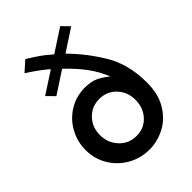

<svg xmlns="http://www.w3.org/2000/svg" viewBox="-228 -884 1000 1000"><g transform="rotate(-45 271.5 -384.5)"><path d="M204 -649 84 -571 125 -529 247 -609Q299 -560 336.5 -510Q374 -460 396 -403Q370 -425 339.5 -440.5Q309 -456 261 -456Q197 -456 145 -424Q93 -392 63.5 -338.5Q34 -285 34 -223Q34 -157 66.5 -103.5Q99 -50 153.5 -19.5Q208 11 272 11Q329 11 383.5 -16.5Q438 -44 473.5 -102Q509 -160 509 -245Q509 -381 450 -478.5Q391 -576 315 -652L437 -732L397 -773L271 -691Q239 -719 214.5 -736.5Q190 -754 147 -780L92 -731Q162 -686 204 -649ZM142 -226Q142 -283 179.5 -322Q217 -361 272 -361Q329 -361 366 -321.5Q403 -282 403 -225Q403 -166 366.5 -126.5Q330 -87 274 -87Q217 -87 179.5 -127.5Q142 -168 142 -226Z"/></g></svg>

Font: Geom
Style: Regular
Weight: 400
Version: Version 1.102